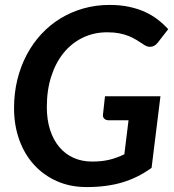

<svg xmlns="http://www.w3.org/2000/svg" viewBox="-20 -751 704 779"><path d="M353.5 -95.5Q394 -95.5 425 -103.2Q456 -111 484.5 -125L501.5 -263H421.5Q410 -263 403.8 -268.8Q397.5 -274.5 397.5 -283.5L406 -360.5H631L595 -70Q540 -30 476.5 -11Q413 8 331.5 8Q265 8 210.8 -16Q156.5 -40 117.8 -82.8Q79 -125.5 58 -184.2Q37 -243 37 -312.5Q37 -373.5 50.5 -428.2Q64 -483 88.8 -529.5Q113.5 -576 148.2 -613.2Q183 -650.5 226.2 -676.8Q269.5 -703 319.5 -717Q369.5 -731 424.5 -731Q468.5 -731 504.5 -723.2Q540.5 -715.5 569.5 -702Q598.5 -688.5 621.5 -670.5Q644.5 -652.5 662.5 -632.5L620.5 -578.5Q607 -561 588.5 -561Q577 -561 566.5 -568Q550 -579 534.5 -588.5Q519 -598 501.5 -605Q484 -612 463.2 -616Q442.5 -620 415 -620Q361 -620 316 -598.2Q271 -576.5 238.5 -536.8Q206 -497 188 -441.2Q170 -385.5 170 -317Q170 -265 183.2 -224Q196.5 -183 220.5 -154.5Q244.5 -126 278.2 -110.8Q312 -95.5 353.5 -95.5Z"/></svg>

Font: Lato TR
Style: Bold Italic
Weight: 700
Italic angle: -12°
Designer: Lukasz Dziedzic
Foundry: tyPoland Lukasz Dziedzic
Version: Version 1.104 2013